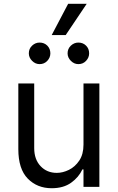

<svg xmlns="http://www.w3.org/2000/svg" viewBox="-20 -986 621 1013"><path d="M420.5 -223V-545.5H504.3V0H420.5V-92.3H414.8Q395.6 -50.8 355.1 -21.8Q314.6 7.1 252.8 7.1Q176.1 7.1 126.4 -43.7Q76.7 -94.5 76.7 -198.9V-545.5H160.5V-204.5Q160.5 -144.9 194.1 -109.4Q227.6 -73.9 279.8 -73.9Q311.1 -73.9 343.6 -89.8Q376.1 -105.8 398.3 -138.8Q420.5 -171.9 420.5 -223ZM188.9 -647.7Q166.5 -647.7 149.3 -665Q132.1 -682.2 132.1 -704.5Q132.1 -729 149.3 -745.2Q166.5 -761.4 188.9 -761.4Q213.4 -761.4 229.6 -745.2Q245.7 -729 245.7 -704.5Q245.7 -682.2 229.6 -665Q213.4 -647.7 188.9 -647.7ZM393.5 -647.7Q371.1 -647.7 353.9 -665Q336.6 -682.2 336.6 -704.5Q336.6 -729 353.9 -745.2Q371.1 -761.4 393.5 -761.4Q418 -761.4 434.1 -745.2Q450.3 -729 450.3 -704.5Q450.3 -682.2 434.1 -665Q418 -647.7 393.5 -647.7ZM252.8 -801.1 339.5 -965.9H437.5L326.7 -801.1Z"/></svg>

Font: Inter UI
Style: Regular
Weight: 400
Designer: Rasmus Andersson
Foundry: rsms
Version: 3.2;8d6f07862